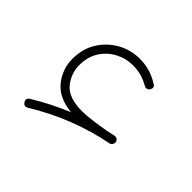

<svg xmlns="http://www.w3.org/2000/svg" viewBox="-97 -484 626 626"><g transform="rotate(45 215.5 -171.0)"><path d="M65.4 7.8Q57.6 -4.4 70.3 -12.7Q132.3 -50.3 195.3 -76.2Q133.3 -83 104.5 -119.9Q75.7 -156.7 75.7 -202.6Q75.7 -249.5 97.7 -284.4Q119.6 -319.3 155 -338.9Q190.4 -358.4 231.4 -358.4Q253.9 -358.4 276.1 -352.3Q298.3 -346.2 319.3 -333Q333 -326.2 326.2 -313.5Q323.2 -307.6 317.4 -305.7Q311.5 -303.7 306.2 -306.6Q271 -327.6 231 -327.6Q198.2 -327.6 169.7 -312.5Q141.1 -297.4 123.5 -269.8Q106 -242.2 106 -203.6Q106 -165.5 131.1 -134.8Q156.2 -104 219.7 -104Q238.8 -104 266.1 -107.7Q293.5 -111.3 320.8 -116.2Q335.4 -119.6 350.6 -122.6Q352.1 -123 353.5 -122.6Q353.5 -122.6 354 -122.6Q355 -122.6 356 -122.6Q356 -122.6 356.4 -122.6Q365.7 -120.1 367.7 -110.8Q368.7 -105 365.2 -99.6Q361.8 -94.2 356 -93.3Q286.1 -79.6 218.8 -53.5Q151.4 -27.3 85.9 12.7Q73.7 20.5 65.4 7.8Z"/></g></svg>

Font: Mikhak-DS2-FD ExtraLight
Style: Regular
Weight: 200
Designer: Amin Abedi
Version: Version 3.2